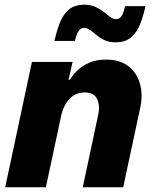

<svg xmlns="http://www.w3.org/2000/svg" viewBox="-20 -792 652 812"><path d="M469 -613Q442 -613 422.5 -622Q403 -631 388.5 -643.5Q374 -656 361 -665Q348 -674 335 -674Q308 -674 297 -619H210Q219 -658 232 -693Q245 -728 269.5 -750Q294 -772 337 -772Q364 -772 383.5 -763Q403 -754 418 -742Q433 -730 445.5 -720.5Q458 -711 471 -711Q486 -711 494.5 -725Q503 -739 509 -766H595Q587 -727 573.5 -692Q560 -657 535.5 -635Q511 -613 469 -613ZM2 0 115 -530H287L270 -455H276Q276 -455 284 -467.5Q292 -480 310.5 -497Q329 -514 358 -527Q387 -540 429 -540Q487 -540 523 -512Q559 -484 572 -437.5Q585 -391 573 -336L501 0H330L395 -305Q404 -344 391 -372.5Q378 -401 339 -401Q297 -401 271.5 -371Q246 -341 238 -299L174 0Z"/></svg>

Font: Be Vietnam Pro ExtraBold
Style: Italic
Weight: 800
Italic angle: -12°
Designer: Lam Bao, Tony Le, Vietanh Nguyen
Foundry: Yellow Type Foundry
Version: Version 1.002; ttfautohint (v1.8.3)